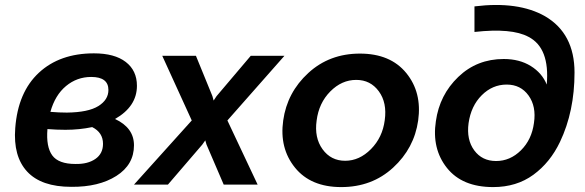

<svg xmlns="http://www.w3.org/2000/svg" viewBox="-20 -751 2378 781"><path d="M448 -267Q525 -231 525 -160Q525 -81 453.5 -35.5Q382 10 270 9Q148 9 90.5 -53Q33 -115 42 -230Q53 -376 138 -455Q223 -534 362 -534Q446 -534 491.5 -499Q537 -464 537 -402Q537 -318 448 -267ZM351 -438Q293 -438 248.5 -401Q204 -364 185 -296Q221 -293 252 -293Q339 -294 380 -319.5Q421 -345 421 -385Q421 -438 351 -438ZM287 -84Q337 -83 368 -104.5Q399 -126 399 -166Q399 -212 355 -234Q303 -223 246 -223Q210 -223 173 -226Q167 -154 192.5 -119Q218 -84 287 -84Z M760 -261 640 -524H777L844 -360L849 -342L861 -360L1000 -524H1137L905 -261L1028 0H890L820 -163L815 -180L803 -163L663 0H525Z M1368 10Q1244 10 1180 -69Q1116 -148 1132 -261Q1148 -375 1234 -454Q1320 -533 1444 -533Q1568 -533 1632.5 -454Q1697 -375 1681 -261Q1665 -148 1579 -69Q1493 10 1368 10ZM1545 -262Q1555 -333 1521 -379.5Q1487 -426 1429 -426Q1370 -426 1323.5 -379Q1277 -332 1268 -261Q1258 -191 1292 -144Q1326 -97 1384 -97Q1442 -97 1489 -144.5Q1536 -192 1545 -262Z M1986 10Q1860 10 1798 -68Q1736 -146 1753 -258Q1768 -365 1844 -438Q1920 -511 2029 -511Q2093 -511 2139 -482.5Q2185 -454 2204 -407Q2217 -556 2130 -601Q2062 -638 1910 -621V-725Q2088 -747 2197 -685Q2317 -615 2317 -456Q2317 -298 2258 -174Q2218 -90 2149.5 -40Q2081 10 1986 10ZM2152 -251Q2162 -318 2130 -362.5Q2098 -407 2041 -407Q1983 -407 1939.5 -363.5Q1896 -320 1886 -250Q1877 -183 1909 -139.5Q1941 -96 1998 -96Q2055 -96 2099 -139.5Q2143 -183 2152 -251Z"/></svg>

Font: Raleway-v4020
Style: Bold Italic
Weight: 700
Italic angle: -12°
Designer: Matt McInerney, Pablo Impallari, Rodrigo Fuenzalida
Foundry: Matt McInerney, Pablo Impallari, Rodrigo Fuenzalida
Version: Version 4.020;PS 004.020;hotconv 1.0.88;makeotf.lib2.5.64775